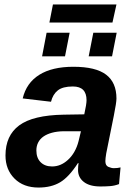

<svg xmlns="http://www.w3.org/2000/svg" viewBox="-20 -841 596 871"><path d="M435.5 4.9Q386.7 4.9 360.4 -15.6Q334 -36.1 334 -69.8Q334 -79.1 334.7 -86.9Q335.4 -94.7 336.4 -101.1H333.5Q292.5 -37.6 252.4 -13.9Q212.4 9.8 154.8 9.8Q86.4 9.8 45.7 -31Q4.9 -71.8 4.9 -135.7Q4.9 -226.1 67.1 -272.2Q129.4 -318.4 269 -320.8L362.3 -322.3Q372.6 -368.7 372.6 -386.2Q372.6 -417.5 357.2 -433.1Q341.8 -448.7 310.5 -448.7Q264.6 -448.7 242.2 -430.9Q219.7 -413.1 211.4 -379.4L83 -394.5Q99.6 -464.8 158 -501.5Q216.3 -538.1 313 -538.1Q414.1 -538.1 461.2 -502.4Q508.3 -466.8 508.3 -394Q508.3 -376 496.6 -317.4L461.9 -145Q458 -121.6 458 -109.9Q458 -89.8 471.7 -84Q485.4 -78.1 496.6 -78.1Q512.7 -78.1 526.9 -81.5L520 -5.9Q499.5 2 478.5 3.4Q457.5 4.9 435.5 4.9ZM145 -158.7Q145 -124.5 164.3 -105.2Q183.6 -85.9 216.3 -85.9Q255.4 -85.9 287.6 -115.2Q304.7 -130.4 317.1 -152.1Q329.6 -173.8 336.4 -200.7L347.2 -245.6H268.1Q239.3 -245.1 216.3 -239Q193.4 -232.9 177.2 -221.7Q161.6 -210.9 153.3 -194.8Q145 -178.7 145 -158.7ZM509.3 -692.4 488.3 -585.4H382.3L403.3 -692.4ZM295.9 -692.4 274.9 -585.4H170.9L191.4 -692.4ZM508.3 -820.8 490.2 -738.8H204.1L220.2 -820.8Z"/></svg>

Font: Arimo
Style: Italic
Weight: 400
Italic angle: -12°
Designer: Steve Matteson
Foundry: Monotype Imaging Inc.
Version: Version 1.33